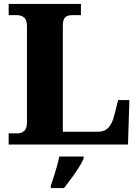

<svg xmlns="http://www.w3.org/2000/svg" viewBox="-20 -734 707 975"><path d="M24 0V-57H72Q89 -57 103 -69Q117 -81 117 -113V-599Q117 -633 102.5 -645Q88 -657 68 -657H24V-714H391V-657H345Q321 -657 310 -645Q299 -633 299 -602V-65H480Q511 -65 530.5 -85.5Q550 -106 561 -151L580 -226H637L630 0ZM238 208Q245 189 253.5 162.5Q262 136 269.5 109Q277 82 281 61H405V71Q396 92 379 118.5Q362 145 342 172Q322 199 305 221H238Z"/></svg>

Font: Noto Serif Tamil ExtraBold
Style: Regular
Weight: 800
Designer: Indian Type Foundry, Tom Grace, and the Monotype Design Team
Foundry: Monotype Imaging Inc.
Version: Version 2.004; ttfautohint (v1.8.4.7-5d5b)